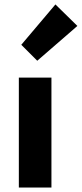

<svg xmlns="http://www.w3.org/2000/svg" viewBox="-20 -846 369 866"><path d="M65 0V-496H212V0ZM148 -572 76 -644 230 -826 329 -729Z"/></svg>

Font: TT Toshiba Sans
Style: Bold
Weight: 700
Designer: Paul D. Hunt
Foundry: Toshiba Corporation
Version: Version 2.020;PS 2.000;hotconv 1.0.86;makeotf.lib2.5.63406